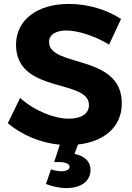

<svg xmlns="http://www.w3.org/2000/svg" viewBox="-20 -733 677 982"><path d="M231 -518C231 -557 267 -577 320 -577C376 -577 464 -550 538 -505L599 -636C529 -682 431 -713 333 -713C171 -713 62 -632 62 -504C62 -252 435 -331 435 -196C435 -151 396 -126 331 -126C257 -126 155 -167 83 -232L20 -103C89 -44 186 -2 286 7L257 96H284C315 96 336 105 336 121C336 133 320 143 295 143C278 143 257 139 241 133L215 208C246 220 284 229 320 229C386 229 443 200 443 135C443 99 420 66 361 54L379 6C509 -8 603 -81 603 -204C604 -459 231 -386 231 -518Z"/></svg>

Font: Juman SemiBold
Style: Regular
Weight: 600
Designer: Bandar Raffah (Arabic) Julieta Ulanovsky (Latin)
Foundry: Caramella
Version: Version 5.022;PS 005.022;hotconv 1.0.88;makeotf.lib2.5.64775